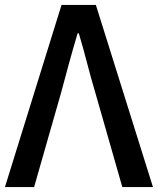

<svg xmlns="http://www.w3.org/2000/svg" viewBox="-22 -757 639 777"><path d="M-2 0 227 -737H366L597 0H473L364 -381Q345 -445 330.5 -501.5Q316 -558 297 -622H292Q273 -558 257.5 -501.5Q242 -445 225 -381L116 0Z"/></svg>

Font: Source Han Sans SC Medium
Style: Regular
Weight: 500
Designer: Ryoko NISHIZUKA 西塚涼子 (kana, bopomofo & ideographs); Paul D. Hunt (Latin, Greek & Cyrillic); Sandoll Communications 산돌커뮤니
Foundry: Adobe
Version: Version 2.004;hotconv 1.0.118;makeotfexe 2.5.65603